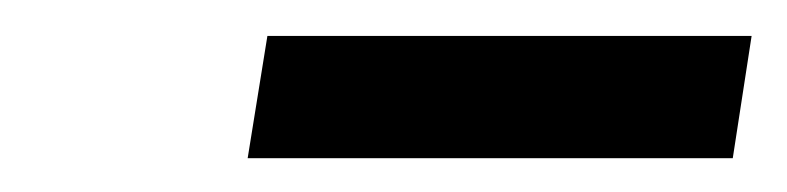

<svg xmlns="http://www.w3.org/2000/svg" viewBox="-20 -726 447 109"><path d="M406.7 -705.6 396 -636.2H120.6L131.8 -705.6Z"/></svg>

Font: Roboto Condensed
Style: Italic
Weight: 400
Italic angle: -12°
Designer: Christian Robertson
Foundry: Google
Version: Version 3.0